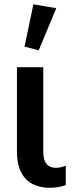

<svg xmlns="http://www.w3.org/2000/svg" viewBox="-20 -867 345 901"><path d="M213.9 14.2C238.8 14.2 268.1 10.3 288.6 1.5V-88.9C273.9 -84 259.3 -79.6 243.2 -79.6C197.8 -79.6 183.1 -109.9 183.1 -156.7V-551.8H59.6V-154.3C59.6 -44.4 114.7 14.2 213.9 14.2ZM161.6 -630.9 244.1 -828.6 136.7 -846.7 95.2 -648.4Z"/></svg>

Font: Winston SemiBold
Style: Regular
Weight: 600
Designer: Vernon Adams, Kim Jin-seong, David Berlow, Cristiano Sobral
Foundry: The Winston Project Authors
Version: Version 3.004